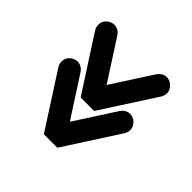

<svg xmlns="http://www.w3.org/2000/svg" viewBox="-73 -776 727 727"><g transform="rotate(-45 290.0 -413.0)"><path d="M290.1 -229.2Q278.2 -229.2 266.3 -236.6L48 -377.2V-449.5L266.3 -590.1Q277.2 -597 289.6 -597H290.6Q318.8 -597 331.2 -566.3Q333.2 -559.9 333.2 -554Q333.2 -532.2 312.9 -517.8L151 -413.4L312.9 -308.9Q333.7 -294.1 333.7 -272.8Q333.7 -260.4 326.2 -249Q311.9 -229.2 290.1 -229.2ZM486.6 -229.2Q474.8 -229.2 462.9 -236.6L245 -377.2V-449.5L462.9 -590.1Q474.3 -597 486.6 -597H487.6Q515.8 -597 528.2 -566.3Q530.2 -559.9 530.2 -554Q530.2 -532.2 509.9 -517.8L348 -413.4L509.9 -308.9Q530.2 -294.1 530.2 -272.8Q530.2 -261.4 522.8 -249.5Q507.4 -229.2 486.6 -229.2Z"/></g></svg>

Font: AKL FREE 002
Style: Regular
Weight: 400
Designer: AKL
Foundry: AKL
Version: Version 1.00;August 17, 2024;FontCreator 13.0.0.2675 64-bit